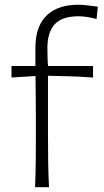

<svg xmlns="http://www.w3.org/2000/svg" viewBox="-20 -785 437 805"><path d="M127 0H185.5Q182.6 -57.1 181.9 -110.1Q181.2 -163.1 181.2 -226.1V-467.3Q228 -466.8 274.9 -465.1Q321.8 -463.4 370.1 -460V-508.3H181.6Q180.2 -518.1 179.4 -540.8Q178.7 -563.5 178.7 -583Q178.7 -649.9 209.5 -683.3Q240.2 -716.8 309.6 -716.8Q327.1 -716.8 348.1 -713.4Q369.1 -710 384.8 -705.1L390.1 -756.8Q380.4 -758.3 365.7 -760.3Q351.1 -762.2 335.7 -763.7Q320.3 -765.1 307.1 -765.1Q270.5 -765.1 238.3 -755.9Q206.1 -746.6 181.2 -725.3Q156.2 -704.1 142.3 -669.2Q128.4 -634.3 128.4 -583Q128.4 -563.5 128.4 -545.2Q128.4 -526.9 128.4 -508.3H28.3V-460L128.9 -466.3Q129.4 -412.6 129.9 -366.2Q130.4 -319.8 130.4 -276.9V-226.1Q130.4 -163.1 129.9 -110.1Q129.4 -57.1 127 0Z"/></svg>

Font: Pinar-VF-FD
Style: Regular
Weight: 300
Designer: Amin Abedi
Version: Version 3.0